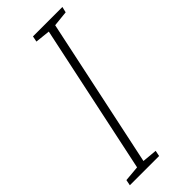

<svg xmlns="http://www.w3.org/2000/svg" viewBox="-253 -752 789 789"><g transform="rotate(-45 142.0 -357.0)"><path d="M-19 0H151L156 -25L91 -31L229 -682L297 -689L303 -714H132L127 -689L192 -682L54 -31L-14 -25Z"/></g></svg>

Font: Noto Sans SemiCondensed ExtraLight
Style: Italic
Weight: 200
Width: 4
Italic angle: -12°
Designer: Monotype Design Team
Foundry: Monotype Imaging Inc.
Version: Version 2.013